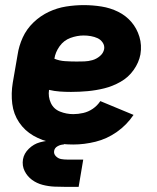

<svg xmlns="http://www.w3.org/2000/svg" viewBox="-20 -558 616 752"><path d="M267 8Q310 8 354.5 -3Q399 -14 438 -41.5Q477 -69 503 -108L373 -162Q361 -144 343.5 -132Q326 -120 306 -115.5Q286 -111 267 -111Q240 -111 215 -121Q190 -131 179 -155Q168 -179 172 -206Q193 -201 214.5 -199.5Q236 -198 258 -198Q291 -198 323.5 -201Q356 -204 388.5 -212Q421 -220 452 -237.5Q483 -255 503.5 -284Q524 -313 530 -345Q536 -381 526 -414Q516 -447 494.5 -472Q473 -497 442.5 -512Q412 -527 377.5 -532.5Q343 -538 308 -538Q274 -538 239 -532.5Q204 -527 171 -511.5Q138 -496 111 -470Q84 -444 69 -411Q54 -378 49 -344L30 -234Q23 -192 28 -151.5Q33 -111 55 -78.5Q77 -46 111 -26.5Q145 -7 185 0.5Q225 8 267 8ZM280 -317Q257 -317 234.5 -318.5Q212 -320 193 -328Q197 -354 213.5 -377Q230 -400 256 -409.5Q282 -419 308 -419Q322 -419 336 -416.5Q350 -414 362 -408.5Q374 -403 382 -391.5Q390 -380 388 -366Q385 -350 371.5 -338.5Q358 -327 342 -322.5Q326 -318 310.5 -317.5Q295 -317 280 -317ZM242 174H244Q244 174 244 174Q244 174 244 174H288L306 67H245Q245 67 244.5 67Q244 67 243 67Q231 67 219.5 65Q208 63 199 54Q190 45 192 33Q194 21 206 14.5Q218 8 230 8V-9Q207 -9 183.5 -8Q160 -7 136 -0.5Q112 6 93 24.5Q74 43 70 66Q66 91 76.5 112Q87 133 105.5 146.5Q124 160 147 166Q170 172 194 173Q218 174 242 174Z"/></svg>

Font: Iosevka Sparkle Heavy
Style: Italic
Weight: 900
Italic angle: -9°
Designer: Belleve Invis
Foundry: Belleve Invis
Version: Version 4.5.0; ttfautohint (v1.8.3)